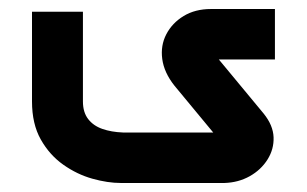

<svg xmlns="http://www.w3.org/2000/svg" viewBox="-20 -290 681 426"><path d="M248 116Q219 116 185 106.5Q151 97 120.5 75.5Q90 54 70.5 19.5Q51 -15 51 -65V-264H164V-65Q164 -41 175.5 -26Q187 -11 207 -4Q227 3 253 4H467Q466 7 465 10Q464 13 463 16L367 -100Q344 -129 340 -159Q336 -189 349 -214Q362 -239 387.5 -254.5Q413 -270 448 -270H590V-158H450Q451 -161 451.5 -164.5Q452 -168 454 -172L565 -38Q586 -12 587 14.5Q588 41 573.5 64Q559 87 534 101Q509 115 478 116Z"/></svg>

Font: Mada SemiBold
Style: Regular
Weight: 600
Designer: Khaled Hosny
Version: Version 1.5